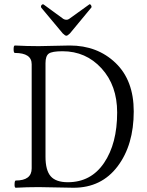

<svg xmlns="http://www.w3.org/2000/svg" viewBox="-20 -880 691 903"><path d="M275 -723 174 -844Q172 -847 173 -851.5Q174 -856 178 -858.5Q182 -861 185 -859L278 -791Q285 -787 292 -787Q300 -787 305 -791L401 -860Q403 -861 406 -858Q409 -855 410 -851Q411 -847 410 -845L309 -723Q298 -712 292 -712Q286 -712 275 -723ZM54 3Q48 3 48.5 -14Q49 -31 54 -31Q129 -31 129 -88V-578Q129 -631 50 -631Q44 -631 44 -648.5Q44 -666 50 -666Q106 -663 162 -663Q186 -663 234.5 -664.5Q283 -666 308 -666Q438 -666 523.5 -584Q609 -502 609 -356Q609 -198 533 -97.5Q457 3 326 3Q299 3 244.5 1.5Q190 0 162 0Q106 0 54 3ZM299 -23Q408 -23 469.5 -114Q531 -205 531 -351Q531 -478 457.5 -558.5Q384 -639 274 -639Q225 -639 209.5 -628Q194 -617 194 -583V-143Q194 -79 218.5 -51Q243 -23 299 -23Z"/></svg>

Font: Junicode Cond Light
Style: Regular
Weight: 300
Width: 3
Designer: Peter S. Baker
Version: Version 2.201